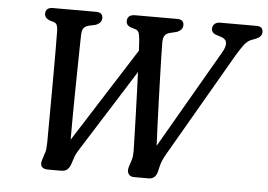

<svg xmlns="http://www.w3.org/2000/svg" viewBox="-50 -767 1162 833"><g transform="rotate(5 531.0 -350.0)"><path d="M843 -671Q843 -683.5 851.8 -691.8Q860.5 -700 876.5 -700H1033Q1050 -700 1056.2 -693.2Q1062.5 -686.5 1062.5 -675Q1062.5 -654.5 1036 -644L1017 -637Q1000.5 -630.5 986.8 -612.8Q973 -595 954 -563L691 -109Q683 -95 677.8 -83Q672.5 -71 669 -56.5L664 -35Q656 0 625.5 0H561Q545 0 537.5 -12.2Q530 -24.5 536 -43L544.5 -69.5Q548.5 -81 549.5 -90.8Q550.5 -100.5 550.5 -112Q550 -134 549 -172Q548 -210 546.5 -257.8Q545 -305.5 543.2 -356.8Q541.5 -408 539.5 -455.5L321 -109Q311 -93.5 304.5 -82Q298 -70.5 294 -56.5L287 -35Q281.5 -18 272 -9Q262.5 0 243 0H187.5Q167.5 0 159.8 -10.2Q152 -20.5 158.5 -40L166.5 -65.5Q171.5 -77.5 172.5 -89.2Q173.5 -101 174 -119.5Q174 -138.5 174.2 -184.2Q174.5 -230 174.8 -289.5Q175 -349 175.2 -410.2Q175.5 -471.5 175.2 -522.5Q175 -573.5 174.5 -601.5Q174.5 -616.5 170.8 -626.8Q167 -637 155 -640.5L141.5 -644Q116 -653 116 -672.5Q116 -700 148 -700H335.5Q365 -700 365 -675Q364.5 -652.5 336.5 -643L310 -637.5Q294.5 -633.5 287.2 -624.2Q280 -615 279.5 -594.5Q279 -572.5 278.2 -532.5Q277.5 -492.5 276.8 -442Q276 -391.5 275.2 -337Q274.5 -282.5 274.2 -230.8Q274 -179 274 -137.5L535.5 -548.5Q534 -578.5 532.5 -597.5Q530.5 -618.5 526.2 -627.8Q522 -637 511 -640L490 -646.5Q471.5 -654 471.5 -670.5Q471.5 -700 506 -700H689.5Q718 -700 718 -675Q718 -663.5 711 -656Q704 -648.5 693 -644L660 -636Q644 -631 638.2 -619.2Q632.5 -607.5 633.5 -585Q633.5 -565.5 634.5 -527.8Q635.5 -490 637 -441Q638.5 -392 640.2 -339Q642 -286 644 -235.5Q646 -185 648 -144L896.5 -573.5Q909.5 -595.5 909.2 -612.2Q909 -629 889.5 -637.5L863 -646Q843 -653 843 -671Z"/></g></svg>

Font: Fraunces 72pt SuperSoft
Style: Italic
Weight: 400
Italic angle: -16°
Version: Version 1.000;[b76b70a41]